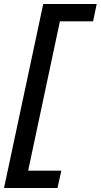

<svg xmlns="http://www.w3.org/2000/svg" viewBox="-58 -720 501 955"><path d="M228 215H-38L157 -700H423L405 -614H240L82 129H247Z"/></svg>

Font: Rosa Sans Medium
Style: Italic
Weight: 500
Italic angle: -12°
Designer: Pentagram / MCKL
Foundry: Pentagram / MCKL
Version: Version 1.005;September 16, 2019;FontCreator 11.5.0.2425 64-